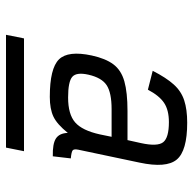

<svg xmlns="http://www.w3.org/2000/svg" viewBox="-22 -832 644 640"><g transform="rotate(90 300.0 -512.0)"><path d="M303 -356Q208 -356 178 -386.5Q148 -417 165 -496Q175 -542 194.5 -568Q214 -594 251 -604.5Q288 -615 350 -615H447L457 -660Q469 -715 454 -734Q439 -753 387 -753Q347 -753 323 -737Q299 -721 279 -683L216 -699Q239 -744 261.5 -769Q284 -794 314.5 -804Q345 -814 389 -814Q483 -814 512 -779Q541 -744 522 -655L479 -451Q476 -436 481.5 -432Q487 -428 508 -426L501 -366Q459 -365 441.5 -376.5Q424 -388 423 -416Q394 -380 368.5 -368Q343 -356 303 -356ZM305 -417Q361 -417 388 -440.5Q415 -464 428 -523L436 -562H344Q289 -562 264 -545.5Q239 -529 229 -485Q220 -445 236 -431Q252 -417 305 -417ZM96 -210 108 -270H484L472 -210Z"/></g></svg>

Font: Victor Mono Thin Light
Style: Italic
Weight: 300
Italic angle: -12°
Monospace: yes
Version: Version 1.561;gftools[0.9.30]